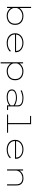

<svg xmlns="http://www.w3.org/2000/svg" viewBox="2480 -3270 990 5990"><g transform="rotate(90 2975.0 -275.0)"><path d="M194.5 0V-750H230V-388.5Q262.5 -440 328.5 -475.5Q394.5 -511 481 -511Q554.5 -511 617 -483Q679.5 -455 717.5 -397.5Q755.5 -340 755.5 -251Q755.5 -162 716.5 -104Q677.5 -46 613.5 -17.5Q549.5 11 474.5 11Q389.5 11 325.5 -26.2Q261.5 -63.5 230 -116.5V0ZM475.5 -478Q413.5 -478 361.2 -452.8Q309 -427.5 274.2 -388.8Q239.5 -350 230 -309.5V-200Q239 -156.5 272.8 -115.5Q306.5 -74.5 358 -48.2Q409.5 -22 471 -22Q540.5 -22 596.8 -47.5Q653 -73 686.5 -124Q720 -175 720 -251Q720 -328 687.2 -378.2Q654.5 -428.5 599 -453.2Q543.5 -478 475.5 -478Z M1317.5 11Q1259 11 1205.2 -4.8Q1151.5 -20.5 1109 -53Q1066.5 -85.5 1042 -135.2Q1017.5 -185 1017.5 -253Q1017.5 -320 1043.2 -369Q1069 -418 1112.2 -449.8Q1155.5 -481.5 1209.2 -496.8Q1263 -512 1319.5 -512Q1396.5 -512 1462.5 -483.8Q1528.5 -455.5 1568.8 -402.8Q1609 -350 1609 -275.5Q1609 -270.5 1608.8 -262.2Q1608.5 -254 1608 -249H1054.5Q1055 -177 1090.8 -126.2Q1126.5 -75.5 1185.8 -48.8Q1245 -22 1317.5 -22Q1386.5 -22 1436.5 -37.5Q1486.5 -53 1517.5 -75.2Q1548.5 -97.5 1561 -117.5L1594 -94.5Q1578.5 -73.5 1542 -48.8Q1505.5 -24 1449 -6.5Q1392.5 11 1317.5 11ZM1319 -479Q1256 -479 1198.8 -458Q1141.5 -437 1102.8 -393.2Q1064 -349.5 1056 -281H1569V-289.5Q1569 -347.5 1534.5 -390.2Q1500 -433 1443 -456Q1386 -479 1319 -479Z M1922 200V-500H1957.5V-388.5Q1990 -440 2056 -475.5Q2122 -511 2208.5 -511Q2282 -511 2344.5 -483Q2407 -455 2445 -397.5Q2483 -340 2483 -251Q2483 -162 2444 -104Q2405 -46 2341 -17.5Q2277 11 2202 11Q2117 11 2053 -26.2Q1989 -63.5 1957.5 -116.5V200ZM2203 -478Q2141 -478 2088.8 -452.8Q2036.5 -427.5 2001.8 -388.8Q1967 -350 1957.5 -309.5V-200Q1966.5 -156.5 2000.2 -115.5Q2034 -74.5 2085.5 -48.2Q2137 -22 2198.5 -22Q2268 -22 2324.2 -47.5Q2380.5 -73 2414 -124Q2447.5 -175 2447.5 -251Q2447.5 -328 2414.8 -378.2Q2382 -428.5 2326.5 -453.2Q2271 -478 2203 -478Z M3006 11Q2897.5 11 2833.2 -31.2Q2769 -73.5 2769 -151.5Q2769 -203.5 2803.2 -238.5Q2837.5 -273.5 2896.2 -291.2Q2955 -309 3028 -309Q3086.5 -309 3133.8 -298Q3181 -287 3214.5 -271.8Q3248 -256.5 3265.5 -243.5V-338Q3265.5 -381.5 3245 -409.5Q3224.5 -437.5 3190.8 -452.8Q3157 -468 3116.8 -474Q3076.5 -480 3036.5 -480Q2989 -480 2942.2 -470Q2895.5 -460 2860.5 -446.5Q2825.5 -433 2812.5 -422.5L2792.5 -453Q2809 -464 2844.5 -478Q2880 -492 2930.5 -502Q2981 -512 3041 -512Q3086.5 -512 3132.2 -504Q3178 -496 3216 -477Q3254 -458 3277 -425.8Q3300 -393.5 3300 -345.5V-32H3412.5V0H3265.5V-69.5Q3250 -55 3215.5 -36Q3181 -17 3128.2 -3Q3075.5 11 3006 11ZM3013.5 -21Q3082.5 -21 3134 -37.5Q3185.5 -54 3218.8 -75.2Q3252 -96.5 3265.5 -110V-205Q3248 -219.5 3212.8 -236.5Q3177.5 -253.5 3130 -265.5Q3082.5 -277.5 3028 -277.5Q2965 -277.5 2914.2 -263.5Q2863.5 -249.5 2833.8 -221.8Q2804 -194 2804 -151.5Q2804 -105.5 2831.2 -76.8Q2858.5 -48 2906 -34.5Q2953.5 -21 3013.5 -21Z M3556 0V-32H3818.5V-718H3596V-750H3854V-32H4121V0Z M4642.5 11Q4584 11 4530.2 -4.8Q4476.5 -20.5 4434 -53Q4391.5 -85.5 4367 -135.2Q4342.5 -185 4342.5 -253Q4342.5 -320 4368.2 -369Q4394 -418 4437.2 -449.8Q4480.5 -481.5 4534.2 -496.8Q4588 -512 4644.5 -512Q4721.5 -512 4787.5 -483.8Q4853.5 -455.5 4893.8 -402.8Q4934 -350 4934 -275.5Q4934 -270.5 4933.8 -262.2Q4933.5 -254 4933 -249H4379.5Q4380 -177 4415.8 -126.2Q4451.5 -75.5 4510.8 -48.8Q4570 -22 4642.5 -22Q4711.5 -22 4761.5 -37.5Q4811.5 -53 4842.5 -75.2Q4873.5 -97.5 4886 -117.5L4919 -94.5Q4903.5 -73.5 4867 -48.8Q4830.5 -24 4774 -6.5Q4717.5 11 4642.5 11ZM4644 -479Q4581 -479 4523.8 -458Q4466.5 -437 4427.8 -393.2Q4389 -349.5 4381 -281H4894V-289.5Q4894 -347.5 4859.5 -390.2Q4825 -433 4768 -456Q4711 -479 4644 -479Z M5264 0V-500H5299.5V-387Q5331 -442.5 5393.5 -477.2Q5456 -512 5541.5 -512Q5608 -512 5659 -489.5Q5710 -467 5738.5 -417.2Q5767 -367.5 5767 -284.5V0H5731.5V-277Q5731.5 -388.5 5678.8 -433.8Q5626 -479 5536.5 -479Q5482 -479 5430.5 -456Q5379 -433 5343 -391.5Q5307 -350 5299.5 -294V0Z"/></g></svg>

Font: Trispace SemiExpanded Thin
Style: Regular
Weight: 100
Width: 6
Designer: Tyler Finck
Foundry: Etcetera Type Company
Version: Version 1.210; ttfautohint (v1.8.3)